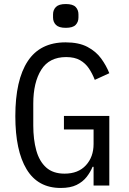

<svg xmlns="http://www.w3.org/2000/svg" viewBox="-20 -920 640 952"><path d="M444 -93H439Q428 -66 409 -42Q390 -18 359.5 -3Q329 12 281 12Q168 12 112 -80.5Q56 -173 56 -344Q56 -523 117.5 -616.5Q179 -710 305 -710Q371 -710 413.5 -687.5Q456 -665 481.5 -630Q507 -595 522 -557L450 -524Q438 -555 421 -580.5Q404 -606 377 -621.5Q350 -637 308 -637Q224 -637 184.5 -574Q145 -511 145 -406V-298Q145 -228 160 -174Q175 -120 209 -89.5Q243 -59 300 -59Q368 -59 406 -100.5Q444 -142 444 -206V-278H297V-345H522V0H444ZM306 -782Q272 -782 257.5 -796.5Q243 -811 243 -833V-849Q243 -871 257.5 -885.5Q272 -900 306 -900Q341 -900 355 -885.5Q369 -871 369 -849V-833Q369 -811 355 -796.5Q341 -782 306 -782Z"/></svg>

Font: Lilex Nerd Font
Style: Regular
Weight: 400
Designer: Mike Abbink, Paul van der Laan, Pieter van Rosmalen, Mikhael Khrustik
Foundry: Mikhael Khrustik
Version: Version 2.400; ttfautohint (v1.8.4.7-5d5b);Nerd Fonts 3.3.0